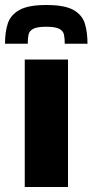

<svg xmlns="http://www.w3.org/2000/svg" viewBox="-26 -748 370 768"><path d="M73 0V-510H246V0ZM159 -728Q233 -728 268 -708Q303 -688 313.5 -653.5Q324 -619 324 -573H233Q233 -594 230 -609Q227 -624 211.5 -632.5Q196 -641 159 -641Q122 -641 106.5 -632.5Q91 -624 88 -609Q85 -594 85 -573H-6Q-6 -619 5 -653.5Q16 -688 51.5 -708Q87 -728 159 -728Z"/></svg>

Font: Saira Expanded
Style: Bold
Weight: 700
Width: 7
Designer: Hector Gatti with collaboration of the Omnibus-Type team
Foundry: Omnibus-Type
Version: Version 1.100; ttfautohint (v1.8.3)